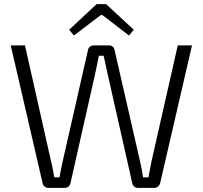

<svg xmlns="http://www.w3.org/2000/svg" viewBox="-20 -910 982 930"><path d="M910 -690 755 -20Q752 -12 745 -6Q738 0 727 0H648Q638 0 630.5 -6Q623 -12 621 -21L499 -562Q495 -582 490.5 -601.5Q486 -621 482 -640H459Q455 -621 451 -601Q447 -581 443 -562L321 -21Q319 -12 311.5 -6Q304 0 294 0H214Q204 0 196.5 -6Q189 -12 187 -20L32 -690H101L227 -130Q232 -112 235.5 -92Q239 -72 243 -51H268Q272 -72 276 -91.5Q280 -111 284 -130L406 -667Q408 -678 415.5 -684Q423 -690 433 -690H509Q519 -690 526 -684Q533 -678 535 -667L658 -130Q663 -110 666.5 -90.5Q670 -71 673 -51H699Q703 -71 706.5 -90.5Q710 -110 714 -129L841 -690ZM494 -890 628 -766 605 -738 476 -837H468L338 -738L315 -766L448 -890Z"/></svg>

Font: Exo 2 Light
Style: Regular
Weight: 300
Designer: Natanael Gama
Foundry: Natanael Gama
Version: Version 2.010